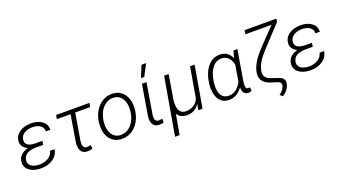

<svg xmlns="http://www.w3.org/2000/svg" viewBox="-68 -1419 4100 2297"><g transform="rotate(-20 1982.0 -270.5)"><path d="M26.9 -140.6Q33.7 -237.3 154.8 -272.9Q116.2 -290.5 96.2 -319.1Q76.2 -347.7 78.1 -383.3Q82 -450.2 134.5 -491.2Q187 -532.2 276.9 -537.1L298.8 -537.6Q382.8 -535.2 434.6 -493.9Q486.3 -452.6 482.9 -385.3L426.3 -385.7Q429.7 -430.7 393.3 -458.7Q356.9 -486.8 296.9 -488.3Q231 -489.7 186.8 -461.9Q142.6 -434.1 136.7 -385.3Q127.4 -298.3 255.4 -294.4L349.1 -293.9L340.8 -245.1L255.9 -245.6Q175.8 -245.6 133.3 -218.8Q90.8 -191.9 85.4 -140.6Q80.6 -94.7 116.5 -67.6Q152.3 -40.5 218.3 -39.1Q286.1 -38.1 334.5 -68.8Q382.8 -99.6 393.6 -150.9H451.2Q440.9 -76.2 375.5 -32Q310.1 12.2 215.8 9.8Q128.4 8.3 75.2 -32.5Q22 -73.2 26.9 -140.6Z M1023.9 -478.5H833.5L775.9 -133.3L774.9 -102.1Q774.9 -74.7 787.8 -58.6Q800.8 -42.5 825.2 -42Q840.8 -41.5 872.6 -49.3L880.4 -4.9Q850.1 9.8 812.5 8.8Q705.1 7.3 717.8 -136.2L774.4 -478.5H600.1L608.9 -528.3H1032.7Z M1059.1 -269Q1067.9 -345.7 1106 -409.4Q1144 -473.1 1200.9 -506.3Q1257.8 -539.6 1324.2 -538.1Q1389.6 -537.1 1435.8 -502.2Q1481.9 -467.3 1503.2 -407Q1524.4 -346.7 1517.6 -273.4L1516.6 -264.2Q1502 -139.2 1428 -63.5Q1354 12.2 1250.5 9.8Q1161.6 8.3 1108.4 -55.7Q1055.2 -119.6 1056.2 -224.6L1057.6 -252.4ZM1115.7 -252.4Q1109.4 -194.3 1124.3 -145.3Q1139.2 -96.2 1171.9 -68.4Q1204.6 -40.5 1253.4 -39.1Q1306.2 -38.1 1349.9 -65.9Q1393.6 -93.8 1421.9 -144.5Q1450.2 -195.3 1458.5 -256.8L1460 -272.9Q1468.8 -367.2 1430.9 -427Q1393.1 -486.8 1321.3 -488.3Q1243.2 -490.7 1186.3 -428Q1129.4 -365.2 1116.7 -261.2Z M1759.3 -528.3 1693.4 -131.8 1692.4 -102.1Q1694.3 -48.8 1741.2 -47.4Q1752.9 -46.9 1788.1 -51.3L1785.6 -2.4Q1755.4 4.9 1727.5 3.9Q1677.2 2.9 1653.3 -32Q1629.4 -66.9 1635.7 -133.3L1701.2 -528.3ZM1773.9 -743.7H1833L1755.4 -595.2H1712.4Z M2041.5 -528.3 1990.2 -218.8 1987.3 -179.7V-156.7Q1991.7 -42.5 2081.1 -39.1Q2140.6 -37.1 2187.7 -67.6Q2234.9 -98.1 2249.5 -151.9L2314 -528.3H2372.1L2280.3 0H2227.5L2240.7 -75.2Q2181.6 11.7 2082 9.8Q1996.1 7.3 1960.4 -51.8L1914.6 203.1H1856.9L1983.9 -528.3Z M2916.5 -528.3 2850.1 -132.8 2848.1 -108.4Q2841.8 -44.9 2879.4 -43.9L2901.9 -46.9L2905.8 -1Q2883.3 10.3 2861.8 9.3Q2789.1 7.8 2789.1 -85.9Q2715.8 13.7 2613.8 10.3Q2540 8.3 2498.3 -44.7Q2456.5 -97.7 2454.6 -189.9Q2453.6 -219.7 2457 -248.5L2458 -258.8Q2475.6 -386.7 2538.6 -463.6Q2601.6 -540.5 2697.3 -538.1Q2748 -536.6 2785.6 -510.7Q2823.2 -484.9 2841.8 -437.5L2866.2 -528.3ZM2515.1 -246.1 2512.2 -201.2Q2510.7 -123.5 2540.8 -81.5Q2570.8 -39.6 2627 -38.6Q2730.5 -35.2 2794.4 -156.2L2828.6 -360.4Q2815.4 -420.9 2783 -453.9Q2750.5 -486.8 2704.1 -488.3Q2630.4 -490.7 2581.5 -429.9Q2532.7 -369.1 2516.6 -255.9Z M3478.5 -710.9 3473.1 -670.4 3232.4 -412.1 3191.4 -365.7Q3106 -265.6 3094.2 -173.8Q3088.9 -133.3 3108.4 -106.2Q3127.9 -79.1 3184.1 -60.1L3272 -30.8Q3335.4 -7.3 3331.5 50.3Q3329.1 87.9 3302.5 126.5Q3275.9 165 3234.9 189.5L3203.6 160.2Q3268.6 110.8 3274.9 56.6Q3278.3 24.9 3235.8 9.8L3151.4 -16.1L3120.6 -28.8Q3024.4 -73.7 3035.2 -172.4Q3042 -234.9 3082.3 -304.2Q3122.6 -373.5 3204.1 -458L3399.9 -661.1H3066.4L3074.2 -710.9Z M3458.5 -140.6Q3465.3 -237.3 3586.4 -272.9Q3547.9 -290.5 3527.8 -319.1Q3507.8 -347.7 3509.8 -383.3Q3513.7 -450.2 3566.2 -491.2Q3618.7 -532.2 3708.5 -537.1L3730.5 -537.6Q3814.5 -535.2 3866.2 -493.9Q3918 -452.6 3914.6 -385.3L3857.9 -385.7Q3861.3 -430.7 3825 -458.7Q3788.6 -486.8 3728.5 -488.3Q3662.6 -489.7 3618.4 -461.9Q3574.2 -434.1 3568.4 -385.3Q3559.1 -298.3 3687 -294.4L3780.8 -293.9L3772.5 -245.1L3687.5 -245.6Q3607.4 -245.6 3564.9 -218.8Q3522.5 -191.9 3517.1 -140.6Q3512.2 -94.7 3548.1 -67.6Q3584 -40.5 3649.9 -39.1Q3717.8 -38.1 3766.1 -68.8Q3814.5 -99.6 3825.2 -150.9H3882.8Q3872.6 -76.2 3807.1 -32Q3741.7 12.2 3647.5 9.8Q3560.1 8.3 3506.8 -32.5Q3453.6 -73.2 3458.5 -140.6Z"/></g></svg>

Font: RobotoInd Light
Style: Italic
Weight: 300
Italic angle: -12°
Designer: Google
Version: Version 2.001151; 2014